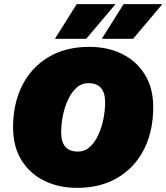

<svg xmlns="http://www.w3.org/2000/svg" viewBox="-20 -896 803 926"><path d="M351 10Q263 10 193 -24.5Q123 -59 83 -124.5Q43 -190 43 -281Q43 -396 87 -483.5Q131 -571 213.5 -620.5Q296 -670 411 -670Q500 -670 569.5 -635.5Q639 -601 679 -536Q719 -471 719 -379Q719 -264 675 -176.5Q631 -89 548.5 -39.5Q466 10 351 10ZM355 -165Q389 -165 413.5 -187.5Q438 -210 454.5 -246Q471 -282 479 -323.5Q487 -365 487 -402Q487 -495 407 -495Q373 -495 348.5 -472.5Q324 -450 307.5 -414Q291 -378 283 -336.5Q275 -295 275 -258Q275 -165 355 -165ZM471 -709 576 -876H763L622 -709ZM245 -709 350 -876H537L396 -709Z"/></svg>

Font: Work Sans Black
Style: Italic
Weight: 900
Italic angle: -13°
Designer: Wei Huang
Foundry: Wei Huang
Version: Version 2.009; ttfautohint (v1.8.3)